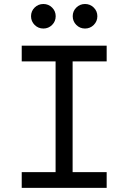

<svg xmlns="http://www.w3.org/2000/svg" viewBox="-20 -916 626 936"><path d="M85.9 0V-76.7H251V-616.7H85.9V-693.4H500V-616.7H334V-76.7H500V0ZM191.4 -776.9Q166.5 -776.9 148.9 -794.4Q131.3 -812 131.3 -836.9Q131.3 -861.8 148.9 -879.2Q166.5 -896.5 191.4 -896.5Q216.3 -896.5 233.9 -879.2Q251.5 -861.8 251.5 -836.9Q251.5 -812 233.9 -794.4Q216.3 -776.9 191.4 -776.9ZM394.5 -776.9Q369.6 -776.9 352.1 -794.4Q334.5 -812 334.5 -836.9Q334.5 -861.8 352.1 -879.2Q369.6 -896.5 394.5 -896.5Q419.4 -896.5 437 -879.2Q454.6 -861.8 454.6 -836.9Q454.6 -812 437 -794.4Q419.4 -776.9 394.5 -776.9Z"/></svg>

Font: CaskaydiaMono NF SemiLight
Style: Regular
Weight: 350
Designer: Aaron Bell
Foundry: Saja Typeworks
Version: Version 2111.001; ttfautohint (v1.8.4);Nerd Fonts 3.1.1